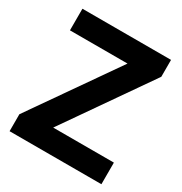

<svg xmlns="http://www.w3.org/2000/svg" viewBox="-167 -838 913 962"><g transform="rotate(30 289.5 -357.0)"><path d="M555.2 0H23.9V-98.1L366.2 -588.9H33.2V-713.9H545.9V-616.2L204.1 -125H555.2Z"/></g></svg>

Font: OpenSans-Bold
Style: Bold
Weight: 700
Foundry: Ascender Corporation
Version: Version 1.10